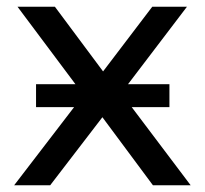

<svg xmlns="http://www.w3.org/2000/svg" viewBox="-20 -550 609 570"><path d="M546 0H434L284 -202L129 0H22L200 -232H87V-300H204L32 -530H143L286 -338L432 -530H535L360 -300H483V-232H371Z"/></svg>

Font: Argentum Novus
Style: Regular
Weight: 400
Designer: Julieta Ulanovsky
Foundry: Julieta Ulanovsky
Version: Version 7.20;July 27, 2021;FontCreator 13.0.0.2683 64-bit